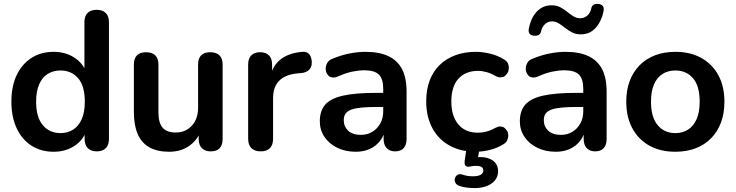

<svg xmlns="http://www.w3.org/2000/svg" viewBox="-20 -763 3748 978"><path d="M253 10Q189 10 140.5 -21Q92 -52 65 -109.5Q38 -167 38 -245Q38 -324 65 -380.5Q92 -437 140.5 -468Q189 -499 253 -499Q314 -499 359.5 -469Q405 -439 421 -390H410V-650Q410 -681 426 -697Q442 -713 472 -713Q502 -713 518.5 -697Q535 -681 535 -650V-56Q535 -25 519 -8.5Q503 8 473 8Q443 8 427 -8.5Q411 -25 411 -56V-134L422 -104Q407 -52 361 -21Q315 10 253 10ZM288 -85Q325 -85 353 -103Q381 -121 396.5 -156.5Q412 -192 412 -245Q412 -325 378 -364.5Q344 -404 288 -404Q251 -404 223 -386.5Q195 -369 179.5 -333.5Q164 -298 164 -245Q164 -166 198 -125.5Q232 -85 288 -85Z M842 10Q781 10 741 -12.5Q701 -35 681.5 -80Q662 -125 662 -192V-434Q662 -466 678 -481.5Q694 -497 724 -497Q754 -497 770.5 -481.5Q787 -466 787 -434V-190Q787 -138 808 -113Q829 -88 875 -88Q925 -88 957 -122.5Q989 -157 989 -214V-434Q989 -466 1005 -481.5Q1021 -497 1051 -497Q1081 -497 1097.5 -481.5Q1114 -466 1114 -434V-56Q1114 8 1053 8Q1024 8 1008 -8.5Q992 -25 992 -56V-132L1006 -102Q985 -48 942.5 -19Q900 10 842 10Z M1308 8Q1277 8 1260.5 -8.5Q1244 -25 1244 -56V-434Q1244 -465 1260 -481Q1276 -497 1305 -497Q1334 -497 1350 -481Q1366 -465 1366 -434V-371H1356Q1370 -431 1411 -462Q1452 -493 1520 -499Q1541 -501 1553.5 -488.5Q1566 -476 1568 -450Q1570 -425 1556.5 -409.5Q1543 -394 1516 -391L1494 -389Q1433 -383 1402 -351.5Q1371 -320 1371 -263V-56Q1371 -25 1355 -8.5Q1339 8 1308 8Z M1792 10Q1739 10 1697.5 -10.5Q1656 -31 1632.5 -66Q1609 -101 1609 -145Q1609 -199 1637 -230.5Q1665 -262 1728 -276Q1791 -290 1897 -290H1932V-311Q1932 -361 1910 -383Q1888 -405 1836 -405Q1807 -405 1773.5 -398Q1740 -391 1703 -374Q1690 -368 1679 -368Q1674 -368 1664.5 -370.5Q1655 -373 1647 -385.5Q1639 -398 1639 -413Q1639 -428 1647 -442.5Q1655 -457 1674 -464Q1720 -483 1762.5 -491Q1805 -499 1840 -499Q1912 -499 1958.5 -477Q2005 -455 2028 -410.5Q2051 -366 2051 -296V-56Q2051 -25 2036 -8.5Q2021 8 1993 8Q1965 8 1949.5 -8.5Q1934 -25 1934 -56V-77Q1927 -59 1915 -44Q1894 -18 1863 -4Q1832 10 1792 10ZM1799 -212Q1762 -206 1746.5 -191.5Q1731 -177 1731 -151Q1731 -118 1754 -97Q1777 -76 1818 -76Q1851 -76 1876.5 -91.5Q1902 -107 1917 -134Q1932 -161 1932 -196V-218H1898Q1836 -218 1799 -212Z M2404 10Q2327 10 2270 -21.5Q2213 -53 2182 -111Q2151 -169 2151 -247Q2151 -306 2168.5 -352.5Q2186 -399 2219 -431.5Q2252 -464 2299 -481.5Q2346 -499 2404 -499Q2437 -499 2475.5 -490Q2514 -481 2548 -460Q2564 -450 2568 -438.5Q2572 -427 2572 -418Q2572 -413 2570 -403Q2568 -393 2558.5 -382.5Q2549 -372 2540.5 -370.5Q2532 -369 2529 -369Q2517 -369 2504 -376Q2482 -389 2459 -395.5Q2436 -402 2415 -402Q2382 -402 2357 -391.5Q2332 -381 2314.5 -361.5Q2297 -342 2288 -313Q2279 -284 2279 -246Q2279 -172 2314.5 -129.5Q2350 -87 2415 -87Q2436 -87 2458.5 -93Q2481 -99 2504 -112Q2517 -119 2528 -119Q2531 -119 2539.5 -117Q2548 -115 2557 -104.5Q2566 -94 2567.5 -85Q2569 -76 2569 -72Q2569 -61 2564 -49Q2559 -37 2544 -28Q2511 -8 2474 1Q2437 10 2404 10ZM2398 195Q2379 195 2358 192.5Q2337 190 2320 184Q2305 179 2299.5 167.5Q2294 156 2297.5 144.5Q2301 133 2311.5 127Q2322 121 2337 127Q2350 131 2362 133Q2374 135 2388 135Q2414 135 2428 127.5Q2442 120 2442 105Q2442 94 2433.5 88Q2425 82 2405 82Q2398 82 2390.5 82.5Q2383 83 2375 85Q2368 87 2362.5 86.5Q2357 86 2352 82Q2348 78 2347 72Q2346 66 2347 56L2358 -20H2425L2412 56L2380 45Q2392 41 2404 39Q2416 37 2426 37Q2467 37 2492 56Q2517 75 2517 109Q2517 148 2484 171.5Q2451 195 2398 195Z M2811 10Q2758 10 2716.5 -10.5Q2675 -31 2651.5 -66Q2628 -101 2628 -145Q2628 -199 2656 -230.5Q2684 -262 2747 -276Q2810 -290 2916 -290H2951V-311Q2951 -361 2929 -383Q2907 -405 2855 -405Q2826 -405 2792.5 -398Q2759 -391 2722 -374Q2709 -368 2698 -368Q2693 -368 2683.5 -370.5Q2674 -373 2666 -385.5Q2658 -398 2658 -413Q2658 -428 2666 -442.5Q2674 -457 2693 -464Q2739 -483 2781.5 -491Q2824 -499 2859 -499Q2931 -499 2977.5 -477Q3024 -455 3047 -410.5Q3070 -366 3070 -296V-56Q3070 -25 3055 -8.5Q3040 8 3012 8Q2984 8 2968.5 -8.5Q2953 -25 2953 -56V-77Q2946 -59 2934 -44Q2913 -18 2882 -4Q2851 10 2811 10ZM2818 -212Q2781 -206 2765.5 -191.5Q2750 -177 2750 -151Q2750 -118 2773 -97Q2796 -76 2837 -76Q2870 -76 2895.5 -91.5Q2921 -107 2936 -134Q2951 -161 2951 -196V-218H2917Q2855 -218 2818 -212ZM2701 -581Q2686 -582 2678 -591Q2670 -600 2674 -619Q2678 -640 2686.5 -660.5Q2695 -681 2709 -698Q2723 -715 2743 -725.5Q2763 -736 2790 -736Q2815 -736 2834 -726Q2853 -716 2869 -703Q2885 -690 2901 -680Q2917 -670 2936 -670Q2957 -670 2972.5 -684.5Q2988 -699 2992 -721Q2994 -732 3002.5 -738Q3011 -744 3027 -743Q3042 -742 3050 -733Q3058 -724 3054 -705Q3049 -678 3035 -651Q3021 -624 2997.5 -606Q2974 -588 2938 -588Q2913 -588 2894 -598Q2875 -608 2858.5 -621Q2842 -634 2826 -644Q2810 -654 2792 -654Q2771 -654 2756 -640Q2741 -626 2736 -603Q2734 -592 2725.5 -586Q2717 -580 2701 -581Z M3420 10Q3344 10 3288 -21Q3232 -52 3201 -109.5Q3170 -167 3170 -245Q3170 -304 3187.5 -350.5Q3205 -397 3238 -430.5Q3271 -464 3317 -481.5Q3363 -499 3420 -499Q3496 -499 3552 -468Q3608 -437 3639 -380Q3670 -323 3670 -245Q3670 -186 3652.5 -139Q3635 -92 3602 -58.5Q3569 -25 3523 -7.5Q3477 10 3420 10ZM3420 -85Q3457 -85 3485 -103Q3513 -121 3528.5 -156.5Q3544 -192 3544 -245Q3544 -325 3510 -364.5Q3476 -404 3420 -404Q3383 -404 3355 -386.5Q3327 -369 3311.5 -333.5Q3296 -298 3296 -245Q3296 -166 3330 -125.5Q3364 -85 3420 -85Z"/></svg>

Font: Nunito
Style: Bold
Weight: 700
Designer: Vernon Adams
Foundry: Vernon Adams
Version: Version 3.602